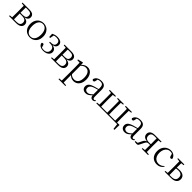

<svg xmlns="http://www.w3.org/2000/svg" viewBox="638 -2718 5170 5170"><g transform="rotate(45 3222.5 -133.0)"><path d="M45 -27 128 -35 130 -227V-285L128 -476L45 -485V-512H311Q399 -512 442 -479.5Q485 -447 485 -388Q485 -291 362 -268Q510 -251 510 -135Q510 -77 462 -38.5Q414 0 313 0H45ZM416 -384Q416 -432 386.5 -456Q357 -480 293 -480H202L200 -281H290Q354 -281 385 -306Q416 -331 416 -384ZM202 -31H299Q438 -31 438 -139Q438 -252 292 -252H200V-227Z M598 -255Q598 -341 632 -402.5Q666 -464 722 -495Q778 -526 842 -526Q907 -526 963 -495Q1019 -464 1053.5 -402.5Q1088 -341 1088 -255Q1088 -168 1054 -107.5Q1020 -47 964 -16.5Q908 14 842 14Q777 14 721.5 -16.5Q666 -47 632 -108Q598 -169 598 -255ZM1010 -254Q1010 -368 965 -431.5Q920 -495 842 -495Q764 -495 719.5 -431.5Q675 -368 675 -254Q675 -140 719.5 -78Q764 -16 842 -16Q920 -16 965 -78.5Q1010 -141 1010 -254Z M1175 -102Q1179 -115 1189 -122Q1199 -129 1211 -129Q1243 -129 1253 -88L1271 -26Q1304 -14 1354 -14Q1418 -14 1456 -48Q1494 -82 1494 -141Q1494 -196 1461 -227.5Q1428 -259 1360 -259H1314V-290H1357Q1484 -290 1484 -391Q1484 -495 1357 -495Q1303 -495 1266 -479L1245 -365H1208L1203 -483Q1276 -526 1365 -526Q1452 -526 1500 -491.5Q1548 -457 1548 -395Q1548 -350 1518.5 -318Q1489 -286 1427 -275Q1495 -263 1529.5 -227.5Q1564 -192 1564 -138Q1564 -97 1539 -62Q1514 -27 1466.5 -6.5Q1419 14 1353 14Q1282 14 1234.5 -15.5Q1187 -45 1175 -102Z M1644 -27 1727 -35 1729 -227V-285L1727 -476L1644 -485V-512H1910Q1998 -512 2041 -479.5Q2084 -447 2084 -388Q2084 -291 1961 -268Q2109 -251 2109 -135Q2109 -77 2061 -38.5Q2013 0 1912 0H1644ZM2015 -384Q2015 -432 1985.5 -456Q1956 -480 1892 -480H1801L1799 -281H1889Q1953 -281 1984 -306Q2015 -331 2015 -384ZM1801 -31H1898Q2037 -31 2037 -139Q2037 -252 1891 -252H1799V-227Z M2349 -58V30L2351 225L2450 233V260H2188V233L2277 225L2279 30V-282Q2279 -381 2276 -456L2185 -461V-486L2329 -523L2342 -515L2347 -441Q2383 -484 2427.5 -505Q2472 -526 2519 -526Q2580 -526 2627 -493Q2674 -460 2700.5 -400Q2727 -340 2727 -261Q2727 -177 2699 -115Q2671 -53 2621 -19.5Q2571 14 2507 14Q2412 14 2349 -58ZM2490 -30Q2561 -30 2606 -86Q2651 -142 2651 -259Q2651 -368 2608 -425.5Q2565 -483 2494 -483Q2457 -483 2422.5 -467Q2388 -451 2350 -413V-90Q2383 -57 2416 -43.5Q2449 -30 2490 -30Z M3145 -83Q3096 -31 3057 -8.5Q3018 14 2967 14Q2907 14 2868.5 -20Q2830 -54 2830 -114Q2830 -172 2870.5 -211.5Q2911 -251 3005 -279Q3069 -298 3143 -316V-354Q3143 -409 3131 -440Q3119 -471 3094 -483Q3069 -495 3027 -495Q2984 -495 2943 -478L2927 -407Q2923 -385 2912.5 -375Q2902 -365 2884 -365Q2850 -365 2844 -398Q2860 -459 2912 -492.5Q2964 -526 3044 -526Q3129 -526 3170.5 -485Q3212 -444 3212 -354V-111Q3212 -63 3222.5 -44.5Q3233 -26 3256 -26Q3269 -26 3279 -31Q3289 -36 3301 -49L3316 -33Q3286 13 3232 13Q3156 13 3145 -83ZM3019 -253Q2956 -230 2928.5 -198.5Q2901 -167 2901 -126Q2901 -80 2927 -56Q2953 -32 2997 -32Q3029 -32 3061.5 -50.5Q3094 -69 3143 -115V-291Q3066 -270 3019 -253Z M3451 -35 3453 -227V-285L3451 -476L3368 -485V-512H3603V-485L3522 -475L3520 -285V-227Q3520 -113 3523 -30H3754L3756 -227V-285L3754 -476L3676 -485V-512H3905V-485L3826 -476Q3823 -392 3823 -285V-227Q3823 -113 3826 -30H4056L4058 -227V-285L4056 -476L3977 -485V-512H4212V-485L4129 -476L4127 -285V-227L4129 -30H4223L4218 161H4183L4162 0H3368V-27Z M4632 -83Q4583 -31 4544 -8.5Q4505 14 4454 14Q4394 14 4355.5 -20Q4317 -54 4317 -114Q4317 -172 4357.5 -211.5Q4398 -251 4492 -279Q4556 -298 4630 -316V-354Q4630 -409 4618 -440Q4606 -471 4581 -483Q4556 -495 4514 -495Q4471 -495 4430 -478L4414 -407Q4410 -385 4399.5 -375Q4389 -365 4371 -365Q4337 -365 4331 -398Q4347 -459 4399 -492.5Q4451 -526 4531 -526Q4616 -526 4657.5 -485Q4699 -444 4699 -354V-111Q4699 -63 4709.5 -44.5Q4720 -26 4743 -26Q4756 -26 4766 -31Q4776 -36 4788 -49L4803 -33Q4773 13 4719 13Q4643 13 4632 -83ZM4506 -253Q4443 -230 4415.5 -198.5Q4388 -167 4388 -126Q4388 -80 4414 -56Q4440 -32 4484 -32Q4516 -32 4548.5 -50.5Q4581 -69 4630 -115V-291Q4553 -270 4506 -253Z M5184 -36 5186 -230H5133Q5094 -230 5074.5 -214Q5055 -198 5032 -152L4976 -40Q4963 -11 4949 -1.5Q4935 8 4900 8Q4875 8 4831 0V-26L4908 -35L4961 -144Q4980 -185 5002.5 -207.5Q5025 -230 5057 -240Q4978 -248 4941.5 -284Q4905 -320 4905 -376Q4905 -438 4951.5 -475Q4998 -512 5087 -512H5340V-485L5257 -476L5255 -285V-227L5257 -36L5340 -27V0H5100V-27ZM5184 -481H5094Q5034 -481 5004 -453Q4974 -425 4974 -375Q4974 -319 5008 -289Q5042 -259 5106 -259H5186V-285Z M5435 -250Q5435 -335 5470.5 -397.5Q5506 -460 5564.5 -493Q5623 -526 5691 -526Q5756 -526 5805.5 -491.5Q5855 -457 5873 -399Q5864 -366 5834 -366Q5815 -366 5804 -376Q5793 -386 5788 -408L5767 -480Q5733 -495 5693 -495Q5641 -495 5599.5 -466Q5558 -437 5534 -383Q5510 -329 5510 -258Q5510 -188 5534 -137Q5558 -86 5601.5 -59Q5645 -32 5701 -32Q5793 -32 5859 -104L5875 -91Q5840 -39 5793 -12.5Q5746 14 5679 14Q5606 14 5551 -17.5Q5496 -49 5465.5 -109Q5435 -169 5435 -250Z M6053 -35 6055 -227V-285L6053 -476L5970 -485V-512H6209V-485L6127 -476L6125 -307Q6176 -316 6227 -316Q6327 -316 6375.5 -273.5Q6424 -231 6424 -161Q6424 -89 6371.5 -44.5Q6319 0 6211 0H5970V-27ZM6127 -29H6194Q6276 -29 6315.5 -60.5Q6355 -92 6355 -158Q6355 -222 6319 -253Q6283 -284 6208 -284Q6174 -284 6125 -277V-227Z"/></g></svg>

Font: GL-CurulMinamoto Light
Style: Regular
Weight: 300
Designer: Eunice (kana); Ryoko NISHIZUKA 西塚涼子 (ideographs); Frank Grießhammer (Latin, Greek & Cyrillic); Wenlong ZHANG
Foundry: Gutenberg Labo; Adobe
Version: Version 1.002